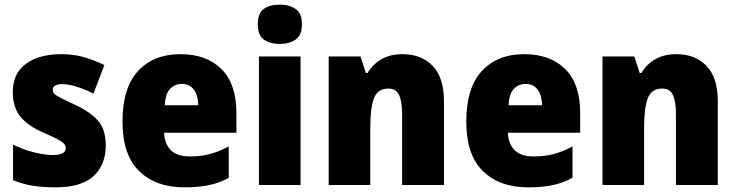

<svg xmlns="http://www.w3.org/2000/svg" viewBox="-20 -796 3166 826"><path d="M435 -170Q435 -87 382.5 -38.5Q330 10 219 10Q167 10 123.5 3.5Q80 -3 36 -21V-174Q80 -152 127 -140.5Q174 -129 207 -129Q263 -129 263 -159Q263 -169 255 -178Q247 -187 224.5 -198.5Q202 -210 159 -229Q97 -257 66 -296.5Q35 -336 35 -400Q35 -480 91.5 -521.5Q148 -563 244 -563Q294 -563 338 -551Q382 -539 429 -516L382 -393Q348 -411 311.5 -422.5Q275 -434 249 -434Q207 -434 207 -410Q207 -400 214 -392.5Q221 -385 242 -374.5Q263 -364 305 -344Q368 -315 401.5 -277Q435 -239 435 -170Z M756 -563Q868 -563 932.5 -499Q997 -435 997 -310V-225H686Q688 -177 715 -150Q742 -123 797 -123Q843 -123 882 -133Q921 -143 964 -166V-31Q926 -10 881 0Q836 10 773 10Q650 10 578.5 -60Q507 -130 507 -273Q507 -418 574 -490.5Q641 -563 756 -563ZM762 -435Q732 -435 711.5 -413.5Q691 -392 689 -343H833Q832 -386 814 -410.5Q796 -435 762 -435Z M1184 -776Q1226 -776 1252.5 -757Q1279 -738 1279 -691Q1279 -645 1252 -626Q1225 -607 1184 -607Q1141 -607 1115 -626Q1089 -645 1089 -691Q1089 -739 1114.5 -757.5Q1140 -776 1184 -776ZM1273 -553V0H1094V-553Z M1712 -563Q1792 -563 1841 -513Q1890 -463 1890 -360V0H1710V-304Q1710 -359 1697 -387Q1684 -415 1651 -415Q1605 -415 1589 -374Q1573 -333 1573 -246V0H1394V-553H1531L1554 -482H1561Q1585 -521 1622.5 -542Q1660 -563 1712 -563Z M2235 -563Q2347 -563 2411.5 -499Q2476 -435 2476 -310V-225H2165Q2167 -177 2194 -150Q2221 -123 2276 -123Q2322 -123 2361 -133Q2400 -143 2443 -166V-31Q2405 -10 2360 0Q2315 10 2252 10Q2129 10 2057.5 -60Q1986 -130 1986 -273Q1986 -418 2053 -490.5Q2120 -563 2235 -563ZM2241 -435Q2211 -435 2190.5 -413.5Q2170 -392 2168 -343H2312Q2311 -386 2293 -410.5Q2275 -435 2241 -435Z M2890 -563Q2970 -563 3019 -513Q3068 -463 3068 -360V0H2888V-304Q2888 -359 2875 -387Q2862 -415 2829 -415Q2783 -415 2767 -374Q2751 -333 2751 -246V0H2572V-553H2709L2732 -482H2739Q2763 -521 2800.5 -542Q2838 -563 2890 -563Z"/></svg>

Font: Noto Sans Hebrew SemiCondensed Black
Style: Regular
Weight: 900
Width: 4
Designer: Ben Nathan
Foundry: Google LLC
Version: Version 3.001; ttfautohint (v1.8.4.7-5d5b)